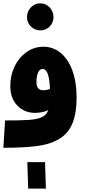

<svg xmlns="http://www.w3.org/2000/svg" viewBox="-20 -871 509 1138"><path d="M434 -293Q434 -200 409 -139Q384 -78 328 -46Q274 -14 193 -4.5Q112 5 0 5L10 -157Q96 -157 147.5 -160Q199 -163 229 -177Q256 -190 266 -218Q231 -202 187 -202Q125 -202 83 -245Q41 -288 41 -362Q41 -423 66 -476Q91 -529 136 -561.5Q181 -594 238 -594Q295 -594 339.5 -557.5Q384 -521 409 -453Q434 -385 434 -293ZM235 -336Q256 -336 276 -344Q272 -462 233 -462Q215 -462 205.5 -441Q196 -420 196 -384Q196 -360 206.5 -348Q217 -336 235 -336ZM140 -769Q140 -803 163 -827Q186 -851 219 -851Q252 -851 274.5 -827Q297 -803 297 -769Q297 -737 274.5 -714Q252 -691 219 -691Q186 -691 163 -714Q140 -737 140 -769ZM142 90H247L252 247H147Z"/></svg>

Font: Noto Sans Arabic CondBlack
Style: Regular
Weight: 900
Width: 3
Designer: Nadine Chahine
Foundry: Monotype Imaging Inc.
Version: Version 1.001